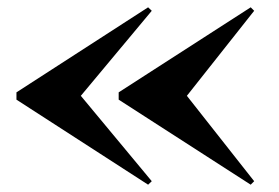

<svg xmlns="http://www.w3.org/2000/svg" viewBox="-20 -650 764 525"><path d="M665.5 -145 304.5 -377.5V-397.5L665.5 -630L675 -620.5L491 -388L675 -154.5ZM385 -145 25 -377.5V-397.5L385 -630L395 -620.5L201 -388L395 -154.5Z"/></svg>

Font: Bodoni Moda
Style: Bold
Weight: 700
Designer: Owen Earl
Foundry: indestructible type
Version: Version 2.005